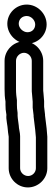

<svg xmlns="http://www.w3.org/2000/svg" viewBox="-21 -749 227 840"><path d="M84 -568C38 -568 -1 -529 -1 -483V-359C-1 -339 0 -322 3 -305V-291C3 -275 4 -264 6 -254C7 -250 7 -247 7 -245C6 -236 7 -226 9 -213C14 -185 12 -181 17 -151V-13C17 33 55 71 101 71C147 71 186 33 186 -13V-149V-151L183 -187L176 -244V-245V-248L172 -282V-305V-307L169 -343C168 -349 168 -354 168 -359V-483C168 -529 130 -568 84 -568ZM102 21C83 21 67 5 67 -13V-153C67 -168 62 -184 62 -189C62 -198 56 -233 56 -242C57 -264 53 -263 53 -291V-307V-311C51 -324 49 -340 49 -359V-483C49 -501 65 -518 84 -518C103 -518 118 -501 118 -483V-359C118 -352 118 -345 119 -339L122 -304V-281V-278L126 -244V-242V-239L133 -181L136 -148V-13C136 5 121 21 102 21ZM96 -679C115 -679 133 -661 133 -642C133 -622 119 -608 99 -608C80 -608 61 -626 61 -645C61 -665 76 -679 96 -679ZM11 -645C11 -598 52 -558 99 -558C145 -558 183 -596 183 -642C183 -689 143 -729 96 -729C49 -729 11 -691 11 -645Z"/></svg>

Font: AppleStorm
Style: XbdOut
Weight: 800
Foundry: Cannot Into Space Fonts
Version: Version 1.01